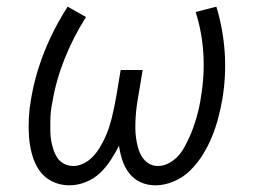

<svg xmlns="http://www.w3.org/2000/svg" viewBox="-20 -548 790 576"><path d="M188 8Q160 8 136 -4Q112 -16 97.5 -37.5Q83 -59 76 -85Q69 -111 67 -138Q65 -165 66.5 -193.5Q68 -222 73 -250Q85 -322 113 -392.5Q141 -463 183 -528L238 -497Q200 -437 174 -372Q148 -307 137 -241Q134 -227 132.5 -212Q131 -197 131 -182.5Q131 -168 131 -154Q131 -140 133.5 -126Q136 -112 140.5 -98.5Q145 -85 152.5 -74Q160 -63 172.5 -56.5Q185 -50 200 -50Q215 -50 230.5 -57.5Q246 -65 258 -77.5Q270 -90 279 -105Q288 -120 295 -135Q302 -150 307 -165.5Q312 -181 316 -197Q320 -213 323 -228.5Q326 -244 329 -260L342 -338H408L395 -260Q392 -244 390 -228.5Q388 -213 387 -197Q386 -181 386 -165.5Q386 -150 388 -135Q390 -120 394 -105.5Q398 -91 405.5 -78.5Q413 -66 425.5 -58Q438 -50 454 -50Q470 -50 485.5 -58Q501 -66 512.5 -78Q524 -90 532 -104.5Q540 -119 547 -134Q554 -149 559.5 -164.5Q565 -180 569.5 -195.5Q574 -211 577.5 -227Q581 -243 583 -258Q594 -324 590 -388Q586 -452 567 -512L629 -528Q649 -463 654 -392.5Q659 -322 647 -250Q642 -222 634.5 -193.5Q627 -165 616 -138Q605 -111 589 -85Q573 -59 551.5 -37.5Q530 -16 502 -4Q474 8 446 8Q422 8 401.5 -1.5Q381 -11 367.5 -28.5Q354 -46 347 -67.5Q340 -89 337 -111Q326 -89 312 -67.5Q298 -46 279.5 -28.5Q261 -11 236.5 -1.5Q212 8 188 8Z"/></svg>

Font: Iosevka Etoile Light
Style: Italic
Weight: 300
Italic angle: -9°
Designer: Belleve Invis
Foundry: Belleve Invis
Version: Version 22.1.2; ttfautohint (v1.8.4)